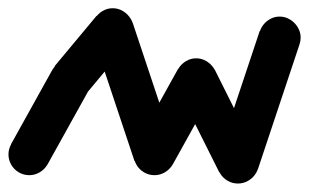

<svg xmlns="http://www.w3.org/2000/svg" viewBox="-20 -450 740 460"><path d="M0.3 -80Q0.3 -66.7 7 -55.2Q13.7 -43.7 25.2 -37Q36.7 -30.3 50 -30.3Q63.3 -30.3 74.8 -37Q86.3 -43.7 93.3 -55.2Q100.3 -66.7 100.3 -80Q100.3 -93.3 93.3 -104.8Q86.3 -116.3 74.8 -123.3Q63.3 -130.3 50 -130.3Q36.7 -130.3 25.2 -123.3Q13.7 -116.3 7 -104.8Q0.3 -93.3 0.3 -80Z M6.3 -104.3 93.7 -55.7 193.7 -235.7 106.3 -284.3Z M100.3 -260Q100.3 -246.7 107 -235.2Q113.7 -223.7 125.2 -217Q136.7 -210.3 150 -210.3Q163.3 -210.3 174.8 -217Q186.3 -223.7 193.3 -235.2Q200.3 -246.7 200.3 -260Q200.3 -273.3 193.3 -284.8Q186.3 -296.3 174.8 -303.3Q163.3 -310.3 150 -310.3Q136.7 -310.3 125.2 -303.3Q113.7 -296.3 107 -284.8Q100.3 -273.3 100.3 -260Z M111.3 -292 188.7 -228 288.7 -348 211.3 -412Z M200.3 -380Q200.3 -366.7 207 -355.2Q213.7 -343.7 225.2 -337Q236.7 -330.3 250 -330.3Q263.3 -330.3 274.8 -337Q286.3 -343.7 293.3 -355.2Q300.3 -366.7 300.3 -380Q300.3 -393.3 293.3 -404.8Q286.3 -416.3 274.8 -423.3Q263.3 -430.3 250 -430.3Q236.7 -430.3 225.2 -423.3Q213.7 -416.3 207 -404.8Q200.3 -393.3 200.3 -380Z M297.7 -396 202.3 -364 302.3 -64 397.7 -96Z M300.3 -80Q300.3 -66.7 307 -55.2Q313.7 -43.7 325.2 -37Q336.7 -30.3 350 -30.3Q363.3 -30.3 374.8 -37Q386.3 -43.7 393.3 -55.2Q400.3 -66.7 400.3 -80Q400.3 -93.3 393.3 -104.8Q386.3 -116.3 374.8 -123.3Q363.3 -130.3 350 -130.3Q336.7 -130.3 325.2 -123.3Q313.7 -116.3 307 -104.8Q300.3 -93.3 300.3 -80Z M306.3 -104.3 393.7 -55.7 493.7 -235.7 406.3 -284.3Z M400.3 -260Q400.3 -246.7 407 -235.2Q413.7 -223.7 425.2 -217Q436.7 -210.3 450 -210.3Q463.3 -210.3 474.8 -217Q486.3 -223.7 493.3 -235.2Q500.3 -246.7 500.3 -260Q500.3 -273.3 493.3 -284.8Q486.3 -296.3 474.8 -303.3Q463.3 -310.3 450 -310.3Q436.7 -310.3 425.2 -303.3Q413.7 -296.3 407 -284.8Q400.3 -273.3 400.3 -260Z M494.7 -282.7 405.3 -237.3 505.3 -37.3 594.7 -82.7Z M500.3 -60Q500.3 -46.7 507 -35.2Q513.7 -23.7 525.2 -17Q536.7 -10.3 550 -10.3Q563.3 -10.3 574.8 -17Q586.3 -23.7 593.3 -35.2Q600.3 -46.7 600.3 -60Q600.3 -73.3 593.3 -84.8Q586.3 -96.3 574.8 -103.3Q563.3 -110.3 550 -110.3Q536.7 -110.3 525.2 -103.3Q513.7 -96.3 507 -84.8Q500.3 -73.3 500.3 -60Z M502.3 -76 597.7 -44 697.7 -344 602.3 -376Z M600.3 -360Q600.3 -346.7 607 -335.2Q613.7 -323.7 625.2 -317Q636.7 -310.3 650 -310.3Q663.3 -310.3 674.8 -317Q686.3 -323.7 693.3 -335.2Q700.3 -346.7 700.3 -360Q700.3 -373.3 693.3 -384.8Q686.3 -396.3 674.8 -403.3Q663.3 -410.3 650 -410.3Q636.7 -410.3 625.2 -403.3Q613.7 -396.3 607 -384.8Q600.3 -373.3 600.3 -360Z"/></svg>

Font: Linefont Thin
Style: Regular
Weight: 100
Monospace: yes
Version: Version 3.002;gftools[0.9.33]